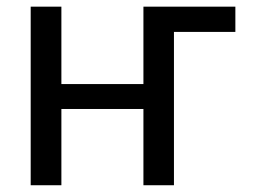

<svg xmlns="http://www.w3.org/2000/svg" viewBox="-20 -548 753 568"><path d="M161.6 -299.3H404.3V-528.3H676.3V-453.6H494.6V0H404.3V-225.6H161.6V0H70.8V-528.3H161.6Z"/></svg>

Font: Noboto
Style: Regular
Weight: 400
Designer: Google
Version: Version 2.001101; 2014